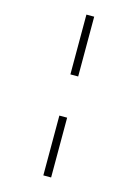

<svg xmlns="http://www.w3.org/2000/svg" viewBox="-146 -840 834 1163"><g transform="rotate(15 271.5 -258.0)"><path d="M246.1 -387.2H294.9V-762.2H246.1ZM246.1 246.1H294.9V-128.9H246.1Z"/></g></svg>

Font: Noto Reveo Sans
Style: Regular
Weight: 300
Designer: Monotype Design Team
Foundry: Monotype Imaging Inc.
Version: Version 2.007